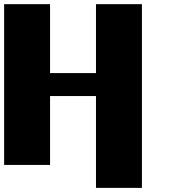

<svg xmlns="http://www.w3.org/2000/svg" viewBox="-20 -798 818 929"><path d="M444.4 111.1V-333.3H222.2V0H0V-777.8H222.2V-444.4H444.4V-777.8H666.7V111.1Z"/></svg>

Font: Pixeloid Sans
Style: Bold
Weight: 700
Monospace: yes
Designer: GGBot
Version: 0.3